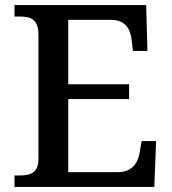

<svg xmlns="http://www.w3.org/2000/svg" viewBox="-20 -734 675 754"><path d="M37 0H586L593 -180H536L529 -137C522 -94 499 -58 443 -58H248V-345H487V-403H248V-656H416C471 -656 492 -622 497 -577L502 -534H559L554 -714H37V-669H58C98 -669 131 -660 131 -599V-110C131 -53 97 -45 58 -45H37Z"/></svg>

Font: Noto Serif Medium
Style: Regular
Weight: 500
Designer: Monotype Design Team
Foundry: Monotype Imaging Inc.
Version: Version 2.013